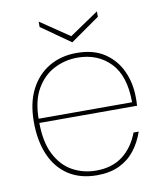

<svg xmlns="http://www.w3.org/2000/svg" viewBox="-78 -729 685 805"><g transform="rotate(-10 264.5 -326.5)"><path d="M271 12Q200 12 150 -20.5Q100 -53 74 -113Q48 -173 48 -254Q48 -335 77 -391.5Q106 -448 157 -478Q208 -508 274 -508Q347 -508 394 -476Q441 -444 464 -392.5Q487 -341 487 -282Q487 -272 487 -264.5Q487 -257 486 -246H59V-264H468Q468 -377 414 -432.5Q360 -488 274 -488Q222 -488 175.5 -464.5Q129 -441 99.5 -390.5Q70 -340 70 -259V-250Q70 -165 97.5 -111.5Q125 -58 170.5 -33Q216 -8 271 -8Q339 -8 384 -42.5Q429 -77 452 -138H474Q459 -94 432.5 -60Q406 -26 366 -7Q326 12 271 12ZM265 -555 141 -642V-665L265 -581L389 -665V-642Z"/></g></svg>

Font: DM Sans 24pt Thin
Style: Regular
Weight: 250
Designer: Colophon Foundry, Jonny Pinhorn
Foundry: Colophon Foundry
Version: Version 4.004;gftools[0.9.30]